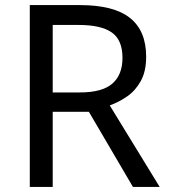

<svg xmlns="http://www.w3.org/2000/svg" viewBox="-20 -734 662 754"><path d="M294 -714Q427 -714 490.5 -663.5Q554 -613 554 -511Q554 -454 533 -416Q512 -378 479.5 -355.5Q447 -333 411 -320L607 0H502L329 -295H187V0H97V-714ZM289 -636H187V-371H294Q381 -371 421 -405.5Q461 -440 461 -507Q461 -577 419 -606.5Q377 -636 289 -636Z"/></svg>

Font: Noto IKEA Simplified Chinese
Style: Regular
Weight: 400
Designer: Monotype Design Team
Foundry: Monotype Imaging Inc.
Version: Version 1.100